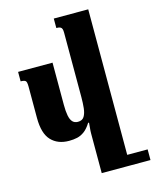

<svg xmlns="http://www.w3.org/2000/svg" viewBox="-145 -856 979 1217"><g transform="rotate(-15 344.0 -247.5)"><path d="M222 14Q148 14 105 -31.5Q62 -77 62 -179V-385Q62 -402 59.5 -412Q57 -422 48.5 -426Q40 -430 22 -430V-492H248V-214Q248 -173 253.5 -144.5Q259 -116 272 -102Q285 -88 307 -88Q336 -88 348.5 -108.5Q361 -129 364.5 -162Q368 -195 368 -234V-656Q368 -672 365 -681Q362 -690 353.5 -694Q345 -698 328 -698V-760H554V265H368V5Q368 -13 370 -30Q372 -47 373 -65H367Q346 -31 323 -14Q300 3 275.5 8.5Q251 14 222 14ZM532 265V195H688V265Z"/></g></svg>

Font: Noto Serif Armenian Black
Style: Regular
Weight: 900
Version: Version 2.007